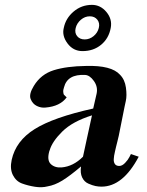

<svg xmlns="http://www.w3.org/2000/svg" viewBox="-20 -751 606 789"><path d="M550 -107Q485 16 397 16Q385 16 372.5 13.5Q360 11 343 3.5Q326 -4 317.5 -22Q309 -40 313 -67Q267 -28 236 -9Q205 10 175 15Q152 21 123.5 16.5Q95 12 70.5 3Q46 -6 33 -31.5Q20 -57 28 -94Q45 -172 122.5 -220.5Q200 -269 363 -305L377 -366Q383 -394 366 -418Q349 -442 330 -443Q257 -447 243 -392Q239 -381 240 -372.5Q241 -364 242.5 -362Q244 -360 248 -356.5Q252 -353 254 -351Q227 -314 167 -309Q149 -307 131.5 -315.5Q114 -324 106 -344Q98 -364 119 -398Q148 -446 201 -462.5Q254 -479 334 -480Q438 -483 473 -444Q493 -424 497.5 -391Q502 -358 497 -336L492 -313L468 -193Q466 -183 462.5 -170Q459 -157 457 -148Q455 -139 452.5 -128.5Q450 -118 449 -111.5Q448 -105 447.5 -97.5Q447 -90 448.5 -85Q450 -80 452.5 -76.5Q455 -73 459.5 -71Q464 -69 470 -69Q482 -69 494 -81.5Q506 -94 512 -106L518 -118ZM358 -277Q278 -252 236 -210.5Q194 -169 184 -133L183 -131Q172 -93 188.5 -77Q205 -61 233 -63Q281 -67 321 -107Q327 -133 338.5 -188Q350 -243 358 -277ZM435 -636Q427 -593 395.5 -567Q364 -541 319 -541Q281 -541 257.5 -572.5Q234 -604 242 -636Q250 -676 282.5 -703.5Q315 -731 358 -731Q393 -731 417.5 -701.5Q442 -672 435 -636ZM364.5 -602.5Q381 -616 386 -636Q391 -656 380 -670Q369 -684 349 -684Q329 -684 312.5 -670Q296 -656 291 -636Q286 -616 297 -602.5Q308 -589 328 -589Q348 -589 364.5 -602.5Z"/></svg>

Font: GFS Artemisia
Style: Bold Italic
Weight: 700
Italic angle: -12°
Designer: Designed by Takis Katsoulidis and George D. Matthiopoulos.
Foundry: Designed by Takis Katsoulidis and George D. Matthiopoulos.
Version: Version 1.0